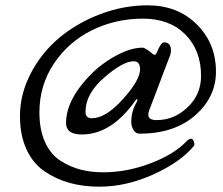

<svg xmlns="http://www.w3.org/2000/svg" viewBox="-20 -546 836 721"><path d="M568 -95Q634 -95 684.5 -143Q735 -191 735 -261Q735 -357 676 -416.5Q617 -476 517 -476Q413 -476 324.5 -432Q236 -388 182 -306.5Q128 -225 128 -124Q128 -58 149.5 -11.5Q171 35 207.5 58Q244 81 283 91Q322 101 368 101Q457 101 546 67Q635 33 681 -16Q689 -25 699 -25Q704 -25 708 -14Q712 -3 708 2Q659 62 557 108.5Q455 155 353 155Q293 155 242 141Q191 127 147.5 97.5Q104 68 79.5 15Q55 -38 55 -110Q55 -193 95.5 -270.5Q136 -348 202 -403.5Q268 -459 355.5 -492.5Q443 -526 534 -526Q647 -526 719 -454.5Q791 -383 791 -277Q791 -181 712.5 -112.5Q634 -44 504 -44Q490 -44 481.5 -57.5Q473 -71 473 -88Q473 -129 493 -162Q498 -171 495 -174Q493 -175 489 -169Q399 -41 287 -41Q228 -41 228 -84Q228 -149 278.5 -217Q329 -285 396.5 -326Q464 -367 515 -367Q526 -367 554 -343Q563 -335 569 -349Q584 -387 596 -387Q622 -387 622 -356Q622 -345 616 -331L540 -131Q537 -124 537 -115Q537 -95 568 -95ZM482 -316Q442 -316 371.5 -255Q301 -194 301 -126Q301 -102 325 -102Q377 -102 441.5 -173.5Q506 -245 506 -286Q506 -316 482 -316Z"/></svg>

Font: EB Garamond 08
Style: Italic
Weight: 400
Italic angle: -14°
Version: Version 0.016